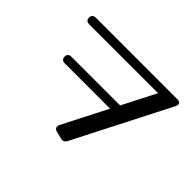

<svg xmlns="http://www.w3.org/2000/svg" viewBox="-139 -926 1228 1228"><g transform="rotate(45 475.5 -312.0)"><path d="M551 20Q540 41 520 41Q517 41 509 39L460 27Q437 21 437 2Q437 -7 441 -15L596 -318H188Q155 -318 155 -348Q155 -378 188 -378H627L743 -605H122Q89 -605 89 -635Q89 -665 122 -665H857Q886 -665 886 -643Q886 -636 881 -626Z"/></g></svg>

Font: Yusei Magic
Style: Regular
Weight: 400
Designer: Tanukizamurai
Foundry: Yusei Magic Project
Version: Version 1.200